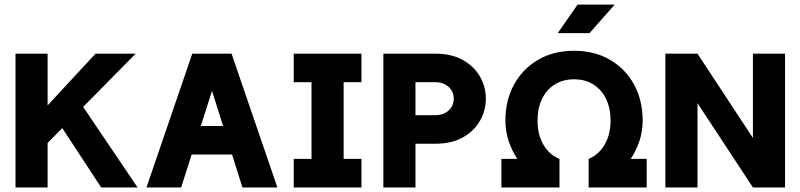

<svg xmlns="http://www.w3.org/2000/svg" viewBox="-20 -821 3506 841"><path d="M229.3 -295.7 423.2 0H582.6L325.4 -380.7ZM188.5 -194.8 574.3 -585.9Q564.4 -585.9 539.8 -585.9Q515.2 -585.9 486.4 -585.9Q457.6 -585.9 433.1 -585.9Q408.5 -585.9 398.5 -585.9L188.5 -359.4V-585.9H47.9V0H188.5Z M742.4 -269V-144H1064.6V-269ZM908.7 -422.9 1041.9 0H1195L994.3 -585.9H822.2L621.6 0H773.5Z M1266.6 -585.9V-460.9H1344.5V-125H1266.6V0H1563.3V-125H1485.2V-460.9H1563.3V-585.9Z M1799.8 -460.9H1886.8Q1922.1 -460.9 1944.8 -440.7Q1967.5 -420.4 1967.5 -388.7Q1967.5 -357.1 1944.8 -336.8Q1922.1 -316.4 1886.8 -316.4H1799.8ZM1659.2 0H1799.8V-191.4H1886.8Q1957.7 -191.4 2007.1 -219Q2056.5 -246.6 2082.3 -291.7Q2108.1 -336.9 2108.1 -388.7Q2108.1 -440.9 2082.3 -485.8Q2056.5 -530.8 2007.1 -558.3Q1957.7 -585.9 1886.8 -585.9H1659.2Z M2176.3 0H2430.6V-125H2176.3ZM2812.6 0V-125H2558.3V0ZM2193.8 -293Q2193.8 -244.7 2208.4 -202Q2223 -159.2 2246.4 -125H2430.6Q2385.5 -143.3 2360 -187.6Q2334.5 -231.9 2334.5 -293Q2334.5 -346.3 2353.9 -387Q2373.3 -427.7 2409.3 -450.7Q2445.2 -473.6 2494.4 -473.6Q2543.8 -473.6 2579.7 -450.7Q2615.5 -427.7 2635 -387Q2654.4 -346.3 2654.4 -293Q2654.4 -231.9 2628.7 -187.7Q2602.9 -143.6 2558.3 -125H2742.5Q2765.6 -159.2 2780.3 -202Q2795 -244.7 2795 -293Q2795 -381.8 2757.3 -450.7Q2719.5 -519.5 2651.9 -559.1Q2584.2 -598.6 2494.4 -598.6Q2404.7 -598.6 2337 -559.1Q2269.3 -519.5 2231.6 -450.7Q2193.8 -381.8 2193.8 -293ZM2562 -675.8H2422.9L2509.9 -800.8H2672.4Z M3035.2 -585.9H2894.5V0H3035.2V-369.1L3277.9 0H3418.6V-585.9H3277.9V-216.8Z"/></svg>

Font: Giphurs SC
Style: Regular
Weight: 400
Version: Version 0.920